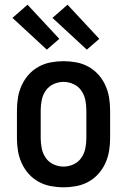

<svg xmlns="http://www.w3.org/2000/svg" viewBox="-20 -788 540 816"><path d="M250 8Q223 8 196 3Q169 -2 145 -15Q121 -28 102.5 -48.5Q84 -69 72.5 -94Q61 -119 56.5 -146Q52 -173 52 -200V-320Q52 -347 56.5 -374Q61 -401 72.5 -426Q84 -451 102.5 -471.5Q121 -492 145 -505Q169 -518 196 -523Q223 -528 250 -528Q277 -528 304 -523Q331 -518 355 -505Q379 -492 397.5 -471.5Q416 -451 427.5 -426Q439 -401 443.5 -374Q448 -347 448 -320V-200Q448 -173 443.5 -146Q439 -119 427.5 -94Q416 -69 397.5 -48.5Q379 -28 355 -15Q331 -2 304 3Q277 8 250 8ZM250 -80Q272 -80 292.5 -89.5Q313 -99 325.5 -117Q338 -135 342.5 -156.5Q347 -178 347 -200V-320Q347 -342 342.5 -363.5Q338 -385 325.5 -403Q313 -421 292.5 -430.5Q272 -440 250 -440Q228 -440 207.5 -430.5Q187 -421 174.5 -403Q162 -385 157.5 -363.5Q153 -342 153 -320V-200Q153 -178 157.5 -156.5Q162 -135 174.5 -117Q187 -99 207.5 -89.5Q228 -80 250 -80ZM349 -577 203 -712 267 -768 402 -623ZM179 -577 33 -712 97 -768 232 -623Z"/></svg>

Font: Iosevka SS04 Semibold
Style: Regular
Weight: 600
Monospace: yes
Designer: Belleve Invis
Foundry: Belleve Invis
Version: Version 19.0.0; ttfautohint (v1.8.4)